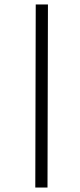

<svg xmlns="http://www.w3.org/2000/svg" viewBox="-20 -720 359 865"><path d="M141 -700H196L194 125H139Z"/></svg>

Font: Epunda Slab Light
Style: Italic
Weight: 300
Italic angle: -12°
Designer: Simon Atzbach
Foundry: typofactur
Version: Version 1.102